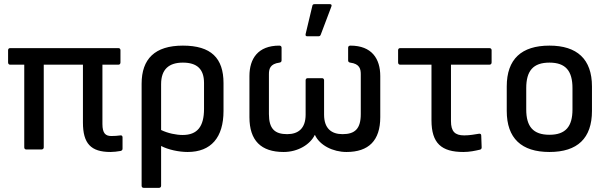

<svg xmlns="http://www.w3.org/2000/svg" viewBox="-20 -721 2933 926"><path d="M513 12C526 12 547 10 562 7C568 5 571 2 571 -4V-59C571 -65 567 -69 561 -68C548 -66 531 -65 517 -65C489 -65 474 -78 474 -123V-409H551C557 -409 561 -413 561 -420V-479C561 -485 557 -489 551 -489H29C23 -489 19 -485 19 -479V-420C19 -413 23 -409 29 -409H97V-10C97 -4 101 0 107 0H180C186 0 191 -4 191 -10V-409H380V-130C380 -29 418 12 513 12Z M673 185H747C753 185 757 181 757 175V-17C791 1 843 12 885 12C998 12 1058 -58 1058 -186V-320C1058 -441 998 -501 862 -501C727 -501 663 -437 663 -317V175C663 181 667 185 673 185ZM757 -315C757 -388 796 -419 862 -419C930 -419 964 -388 964 -321V-196C964 -111 932 -70 861 -70C830 -70 790 -78 757 -94Z M1462 -546H1516C1521 -546 1525 -548 1527 -554L1578 -689C1581 -696 1579 -701 1571 -701H1497C1490 -701 1487 -698 1486 -691L1454 -557C1453 -550 1454 -546 1462 -546ZM1348 12C1419 12 1477 -26 1498 -70H1499C1522 -20 1586 12 1651 12C1758 12 1814 -43 1814 -156V-354C1814 -438 1773 -501 1670 -501C1663 -501 1659 -497 1659 -491V-430C1659 -424 1662 -420 1669 -419C1715 -413 1720 -388 1720 -363V-171C1720 -100 1692 -74 1632 -74C1578 -74 1543 -102 1543 -168V-334C1543 -340 1539 -344 1533 -344H1464C1458 -344 1454 -340 1454 -334V-168C1454 -102 1419 -74 1365 -74C1305 -74 1277 -100 1277 -171V-363C1277 -388 1282 -413 1328 -419C1335 -420 1338 -424 1338 -430V-491C1338 -497 1334 -501 1327 -501C1224 -501 1183 -438 1183 -354V-156C1183 -43 1239 12 1348 12Z M2215 12C2246 12 2272 6 2294 1C2300 0 2303 -4 2303 -10L2301 -67C2301 -74 2297 -77 2290 -76C2270 -73 2246 -68 2219 -68C2174 -68 2155 -87 2155 -137V-409H2340C2347 -409 2351 -413 2351 -420V-479C2351 -485 2347 -489 2340 -489H1910C1904 -489 1900 -485 1900 -479V-420C1900 -413 1904 -409 1910 -409H2061V-141C2061 -30 2109 12 2215 12Z M2630 12C2765 12 2835 -54 2835 -186V-304C2835 -436 2763 -501 2630 -501C2495 -501 2424 -436 2424 -304V-186C2424 -54 2495 12 2630 12ZM2630 -71C2551 -71 2518 -111 2518 -193V-296C2518 -379 2551 -419 2630 -419C2708 -419 2741 -379 2741 -296V-193C2741 -111 2708 -71 2630 -71Z"/></svg>

Font: Sofia Sans Cond SemiBold
Style: Regular
Weight: 600
Width: 3
Designer: Botio Nikoltchev, Ani Petrova
Foundry: lettersoup
Version: Version 4.100